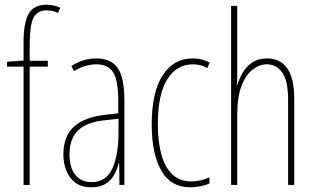

<svg xmlns="http://www.w3.org/2000/svg" viewBox="-20 -785 1338 815"><path d="M183 -502H106V0H80V-502H10V-523L80 -528V-605Q80 -688 101.5 -726.5Q123 -765 178 -765Q196 -765 211 -761Q226 -757 236 -752L226 -730Q215 -736 202 -738.5Q189 -741 177 -741Q137 -741 121.5 -708Q106 -675 106 -598V-527H183Z M388 -537Q451 -537 479.5 -496.5Q508 -456 508 -358V0H487L486 -93H484Q478 -68 465.5 -44.5Q453 -21 429.5 -5.5Q406 10 368 10Q326 10 300 -9.5Q274 -29 261.5 -61Q249 -93 249 -129Q249 -208 294 -247.5Q339 -287 421 -297L482 -304V-355Q482 -445 460 -478.5Q438 -512 388 -512Q370 -512 346 -506Q322 -500 294 -483L283 -505Q334 -537 388 -537ZM420 -274Q346 -266 310.5 -230.5Q275 -195 275 -129Q275 -73 300 -42.5Q325 -12 368 -12Q431 -12 457 -70Q483 -128 483 -220V-281Z M789 10Q704 10 664 -62Q624 -134 624 -256Q624 -394 670.5 -465.5Q717 -537 798 -537Q839 -537 870 -519L860 -496Q834 -512 799 -512Q730 -512 690 -448.5Q650 -385 650 -257Q650 -186 664.5 -131Q679 -76 710.5 -45.5Q742 -15 792 -15Q830 -15 869 -32V-6Q853 1 831 5.5Q809 10 789 10Z M987 -492Q987 -469 987 -455Q987 -441 985 -424H987Q995 -450 1010 -476Q1025 -502 1050.5 -519.5Q1076 -537 1114 -537Q1170 -537 1199.5 -494.5Q1229 -452 1229 -366V0H1203V-360Q1203 -444 1177.5 -478Q1152 -512 1113 -512Q1081 -512 1052 -489.5Q1023 -467 1005 -420Q987 -373 987 -298V0H961V-760H987Z"/></svg>

Font: Noto Sans Gujarati ExtraCondensed Thin
Style: Regular
Weight: 100
Width: 2
Designer: Jelle Bosma - Monotype Design Team, Universal Thirst
Foundry: Monotype Imaging Inc.
Version: Version 2.106; ttfautohint (v1.8.4.7-5d5b)